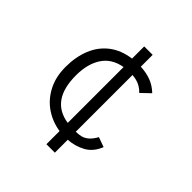

<svg xmlns="http://www.w3.org/2000/svg" viewBox="-190 -741 980 980"><g transform="rotate(45 300.0 -251.0)"><path d="M295 7Q237.5 -1.5 189.8 -33.5Q142 -65.5 113.5 -119.8Q85 -174 85 -246Q85 -319 108.5 -376.8Q132 -434.5 179.2 -470.8Q226.5 -507 295 -516V-604H356V-518.5Q397.5 -516.5 430.8 -504Q464 -491.5 493 -464L445 -418Q427 -437 405.5 -446.8Q384 -456.5 356 -458.5V-49Q379 -49.5 395.5 -54Q412 -58.5 428 -72.2Q444 -86 459 -113L512 -94Q491 -41 449 -17.8Q407 5.5 356 9V102H295ZM295 -52V-455Q223 -442.5 188 -389.2Q153 -336 153 -253Q153 -73 295 -52Z"/></g></svg>

Font: JuliaMono Light
Style: Regular
Weight: 300
Monospace: yes
Designer: cormullion
Foundry: corm
Version: Version 0.054; ttfautohint (v1.8.4)